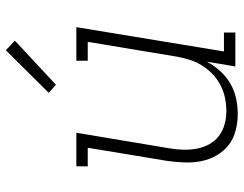

<svg xmlns="http://www.w3.org/2000/svg" viewBox="-106 -698 813 640"><g transform="rotate(-90 300.0 -378.5)"><path d="M240 8Q212 8 184.5 1Q157 -6 136 -22.5Q115 -39 101.5 -62.5Q88 -86 82.5 -113Q77 -140 78 -168.5Q79 -197 83 -226L127 -492H65V-530H177L125 -219Q121 -196 120.5 -173Q120 -150 124 -128.5Q128 -107 138.5 -87.5Q149 -68 166 -55Q183 -42 204.5 -36Q226 -30 249 -30Q271 -30 293 -34.5Q315 -39 335.5 -49.5Q356 -60 373 -76.5Q390 -93 402 -112.5Q414 -132 420.5 -153.5Q427 -175 431 -197L480 -492H417V-530H529L448 -38H511V0H398L414 -95Q401 -71 382.5 -50.5Q364 -30 340.5 -16.5Q317 -3 291 2.5Q265 8 240 8ZM337 -598 310 -622 452 -765 484 -735Z"/></g></svg>

Font: Iosevka Slab XLtExObl
Style: Regular
Weight: 200
Width: 7
Italic angle: -9°
Monospace: yes
Designer: Belleve Invis
Foundry: Belleve Invis
Version: Version 11.1.1; ttfautohint (v1.8.3)